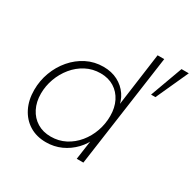

<svg xmlns="http://www.w3.org/2000/svg" viewBox="-154 -860 1039 1029"><g transform="rotate(30 365.5 -345.5)"><path d="M252 6Q193 6 149.5 -21Q106 -48 82 -96Q58 -144 58 -206Q58 -263 77.5 -315.5Q97 -368 132.5 -409.5Q168 -451 215.5 -475Q263 -499 319 -499Q369 -499 407.5 -479Q446 -459 470 -424Q494 -389 499 -341L488 -331L538 -697H579L481 0H440L463 -162L474 -152Q455 -103 421.5 -68Q388 -33 345 -13.5Q302 6 252 6ZM259 -33Q308 -33 348.5 -54Q389 -75 419 -111.5Q449 -148 465 -193.5Q481 -239 481 -288Q481 -339 461.5 -378Q442 -417 406.5 -439Q371 -461 323 -461Q274 -461 233 -439.5Q192 -418 162 -381.5Q132 -345 115.5 -299.5Q99 -254 99 -207Q99 -156 119 -116.5Q139 -77 175 -55Q211 -33 259 -33ZM613 -497 686 -697H731L640 -497Z"/></g></svg>

Font: Hanken Grotesk ExtraLight
Style: Italic
Weight: 250
Italic angle: -8°
Designer: Alfredo Marco Pradil
Foundry: Hanken Design Co.
Version: Version 3.013